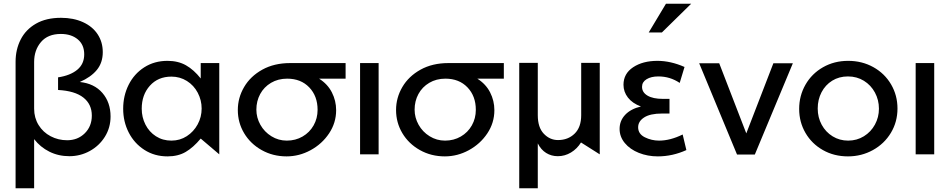

<svg xmlns="http://www.w3.org/2000/svg" viewBox="-20 -832 5116 1035"><path d="M342 -76Q399 -76 437 -113.5Q475 -151 475 -209Q475 -270 429.5 -306Q384 -342 293 -347V-415Q359 -425 396.5 -456Q434 -487 434 -539Q434 -591 399 -620Q364 -649 308 -649Q238 -649 201 -605.5Q164 -562 164 -498V-246Q164 -197 188 -158Q212 -119 253 -97.5Q294 -76 342 -76ZM354 10Q295 10 246 -14.5Q197 -39 164 -82V183H64V-499Q64 -565 91.5 -619Q119 -673 174 -704.5Q229 -736 309 -736Q376 -736 427.5 -712.5Q479 -689 506.5 -647Q534 -605 534 -551Q534 -494 502 -455Q470 -416 410 -390Q488 -382 532 -331Q576 -280 576 -204Q576 -144 545.5 -95Q515 -46 464 -18Q413 10 354 10Z M904 -419Q950 -419 987.5 -395.5Q1025 -372 1046 -332Q1067 -292 1067 -247Q1067 -201 1045.5 -161.5Q1024 -122 987 -98Q950 -74 904 -74Q857 -74 820.5 -97.5Q784 -121 764 -160.5Q744 -200 744 -246Q744 -321 788 -370Q832 -419 904 -419ZM1162 -492H1062V-409Q1025 -456 982.5 -480Q940 -504 883 -504Q812 -504 757.5 -469Q703 -434 673.5 -375Q644 -316 644 -246Q644 -176 674 -117.5Q704 -59 758.5 -24Q813 11 883 11Q940 11 981 -13Q1022 -37 1062 -85L1162 0Z M1792 -238Q1792 -170 1754 -113Q1716 -56 1654.5 -22.5Q1593 11 1525 11Q1451 11 1390.5 -23Q1330 -57 1296 -114Q1262 -171 1262 -239Q1262 -305 1296 -363Q1330 -421 1394 -456.5Q1458 -492 1544 -492H1843V-408H1700Q1746 -379 1769 -334Q1792 -289 1792 -238ZM1692 -240Q1692 -314 1647 -361Q1602 -408 1528 -408Q1479 -408 1441 -385.5Q1403 -363 1382.5 -325Q1362 -287 1362 -241Q1362 -198 1383.5 -159.5Q1405 -121 1443 -97.5Q1481 -74 1526 -74Q1573 -74 1611 -96Q1649 -118 1670.5 -156Q1692 -194 1692 -240Z M2021 -492H1921V0H2021Z M2645 -238Q2645 -170 2607 -113Q2569 -56 2507.5 -22.5Q2446 11 2378 11Q2304 11 2243.5 -23Q2183 -57 2149 -114Q2115 -171 2115 -239Q2115 -305 2149 -363Q2183 -421 2247 -456.5Q2311 -492 2397 -492H2696V-408H2553Q2599 -379 2622 -334Q2645 -289 2645 -238ZM2545 -240Q2545 -314 2500 -361Q2455 -408 2381 -408Q2332 -408 2294 -385.5Q2256 -363 2235.5 -325Q2215 -287 2215 -241Q2215 -198 2236.5 -159.5Q2258 -121 2296 -97.5Q2334 -74 2379 -74Q2426 -74 2464 -96Q2502 -118 2523.5 -156Q2545 -194 2545 -240Z M2779 183V-493H2879V-211Q2879 -145 2911.5 -111Q2944 -77 2988 -77Q3042 -77 3077.5 -111.5Q3113 -146 3113 -211V-493H3213V0L3112 -64Q3091 -30 3058 -10Q3025 10 2987 10Q2952 10 2924 -7.5Q2896 -25 2879 -59V183Z M3533 -74Q3593 -74 3660 -107L3680 -23Q3605 11 3526 11Q3471 11 3423.5 -8Q3376 -27 3348 -61Q3320 -95 3320 -137Q3320 -181 3350 -213Q3380 -245 3435 -258Q3389 -275 3365 -306Q3341 -337 3341 -375Q3341 -435 3393 -469.5Q3445 -504 3524 -504Q3595 -504 3670 -471L3644 -385Q3592 -420 3529 -420Q3490 -420 3465.5 -405Q3441 -390 3441 -364Q3441 -334 3470.5 -316.5Q3500 -299 3553 -299H3589V-220H3549Q3485 -220 3452.5 -199Q3420 -178 3420 -146Q3420 -110 3456 -92Q3492 -74 3533 -74ZM3477 -657H3548L3706 -812H3570Z M4254 -491H4149L4003 -113L3857 -491H3749L3953 1H4049Z M4818 -247Q4818 -318 4783.5 -377Q4749 -436 4688 -470Q4627 -504 4552 -504Q4477 -504 4416.5 -469.5Q4356 -435 4322 -375.5Q4288 -316 4288 -245Q4288 -174 4322 -115.5Q4356 -57 4416 -23Q4476 11 4551 11Q4624 11 4685.5 -23Q4747 -57 4782.5 -116Q4818 -175 4818 -247ZM4718 -246Q4718 -200 4696.5 -160.5Q4675 -121 4637 -97.5Q4599 -74 4552 -74Q4506 -74 4468.5 -97Q4431 -120 4409.5 -159.5Q4388 -199 4388 -247Q4388 -295 4408.5 -334.5Q4429 -374 4466 -397Q4503 -420 4551 -420Q4599 -420 4637 -396.5Q4675 -373 4696.5 -333Q4718 -293 4718 -246Z M5016 -492H4916V0H5016Z"/></svg>

Font: Geom
Style: Regular
Weight: 400
Version: Version 1.102